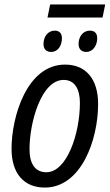

<svg xmlns="http://www.w3.org/2000/svg" viewBox="-20 -836 494 865"><path d="M194 -757H442L454 -816H206ZM211 -602C239 -602 259 -628 259 -664C259 -685 248 -698 227 -698C196 -698 176 -671 176 -638C176 -614 189 -602 211 -602ZM369 -602C396 -602 418 -628 418 -664C418 -685 407 -698 385 -698C354 -698 334 -671 334 -638C334 -614 348 -602 369 -602ZM182 9C345 9 422 -204 422 -368C422 -480 367 -545 273 -545C101 -545 32 -310 32 -166C32 -54 88 9 182 9ZM189 -60C139 -60 113 -97 113 -164C113 -283 165 -476 267 -476C318 -476 340 -432 340 -373C340 -233 281 -60 189 -60Z"/></svg>

Font: Noto Sans Condensed
Style: Italic
Weight: 400
Width: 3
Italic angle: -12°
Designer: Monotype Design Team
Foundry: Monotype Imaging Inc.
Version: Version 2.013